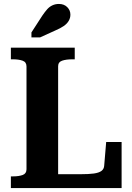

<svg xmlns="http://www.w3.org/2000/svg" viewBox="-20 -951 670 971"><path d="M358 -710H35V-651H46Q75 -651 94.5 -644Q114 -637 114 -615V-95Q114 -73 94.5 -66Q75 -59 46 -59H35V0H595V-233H517L507 -114Q506 -96 493 -86.5Q480 -77 454.5 -73.5Q429 -70 388 -70H274V-616Q274 -637 294 -644Q314 -651 345 -651H358ZM194 -872 139 -787V-762H183L260 -797Q286 -808 302.5 -819.5Q319 -831 327.5 -845.5Q336 -860 336 -877Q336 -899 320 -915Q304 -931 278 -931Q260 -931 245 -924Q230 -917 218.5 -904Q207 -891 194 -872Z"/></svg>

Font: Roboto Serif 28pt SemiBold
Style: Regular
Weight: 600
Designer: Greg Gazdowicz
Foundry: Commercial Type
Version: Version 1.008